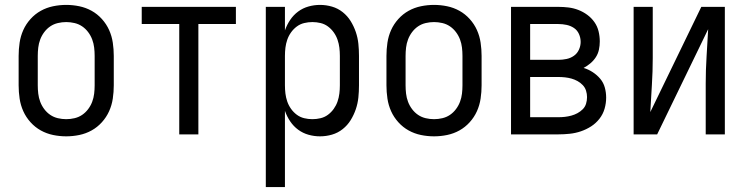

<svg xmlns="http://www.w3.org/2000/svg" viewBox="-20 -548 3040 783"><path d="M250 8Q223 8 196.5 2.5Q170 -3 146.5 -16Q123 -29 104.5 -49.5Q86 -70 75 -94.5Q64 -119 60 -146Q56 -173 56 -200V-320Q56 -347 60 -374Q64 -401 75 -425.5Q86 -450 104.5 -470.5Q123 -491 146.5 -504Q170 -517 196.5 -522.5Q223 -528 250 -528Q277 -528 303.5 -522.5Q330 -517 353.5 -504Q377 -491 395.5 -470.5Q414 -450 425 -425.5Q436 -401 440 -374Q444 -347 444 -320V-200Q444 -173 440 -146Q436 -119 425 -94.5Q414 -70 395.5 -49.5Q377 -29 353.5 -16Q330 -3 303.5 2.5Q277 8 250 8ZM250 -62Q267 -62 284 -66Q301 -70 315 -79.5Q329 -89 339.5 -103Q350 -117 356 -133Q362 -149 364 -166Q366 -183 366 -200V-320Q366 -337 364 -354Q362 -371 356 -387Q350 -403 339.5 -417Q329 -431 315 -440.5Q301 -450 284 -454Q267 -458 250 -458Q233 -458 216 -454Q199 -450 185 -440.5Q171 -431 160.5 -417Q150 -403 144 -387Q138 -371 136 -354Q134 -337 134 -320V-200Q134 -183 136 -166Q138 -149 144 -133Q150 -117 160.5 -103Q171 -89 185 -79.5Q199 -70 216 -66Q233 -62 250 -62Z M711 0V-450H558V-520H942V-450H789V0Z M1064 215V-520H1142V-424Q1150 -447 1163.5 -467Q1177 -487 1196 -501Q1215 -515 1238 -521.5Q1261 -528 1285 -528Q1310 -528 1334 -521Q1358 -514 1377.5 -498.5Q1397 -483 1410 -462Q1423 -441 1431 -417.5Q1439 -394 1441.5 -369.5Q1444 -345 1444 -320V-200Q1444 -175 1441.5 -150.5Q1439 -126 1431 -102.5Q1423 -79 1410 -58Q1397 -37 1377.5 -21.5Q1358 -6 1334 1Q1310 8 1285 8Q1261 8 1238 1.5Q1215 -5 1196 -19Q1177 -33 1163.5 -53Q1150 -73 1142 -96V215ZM1254 -62Q1271 -62 1287.5 -66Q1304 -70 1317.5 -80Q1331 -90 1341 -104Q1351 -118 1356.5 -134Q1362 -150 1364 -166.5Q1366 -183 1366 -200V-320Q1366 -337 1364 -353.5Q1362 -370 1356.5 -386Q1351 -402 1341 -416Q1331 -430 1317.5 -440Q1304 -450 1287.5 -454Q1271 -458 1254 -458Q1237 -458 1220.5 -454Q1204 -450 1190.5 -440Q1177 -430 1167 -416Q1157 -402 1151.5 -386Q1146 -370 1144 -353.5Q1142 -337 1142 -320V-200Q1142 -183 1144 -166.5Q1146 -150 1151.5 -134Q1157 -118 1167 -104Q1177 -90 1190.5 -80Q1204 -70 1220.5 -66Q1237 -62 1254 -62Z M1750 8Q1723 8 1696.5 2.5Q1670 -3 1646.5 -16Q1623 -29 1604.5 -49.5Q1586 -70 1575 -94.5Q1564 -119 1560 -146Q1556 -173 1556 -200V-320Q1556 -347 1560 -374Q1564 -401 1575 -425.5Q1586 -450 1604.5 -470.5Q1623 -491 1646.5 -504Q1670 -517 1696.5 -522.5Q1723 -528 1750 -528Q1777 -528 1803.5 -522.5Q1830 -517 1853.5 -504Q1877 -491 1895.5 -470.5Q1914 -450 1925 -425.5Q1936 -401 1940 -374Q1944 -347 1944 -320V-200Q1944 -173 1940 -146Q1936 -119 1925 -94.5Q1914 -70 1895.5 -49.5Q1877 -29 1853.5 -16Q1830 -3 1803.5 2.5Q1777 8 1750 8ZM1750 -62Q1767 -62 1784 -66Q1801 -70 1815 -79.5Q1829 -89 1839.5 -103Q1850 -117 1856 -133Q1862 -149 1864 -166Q1866 -183 1866 -200V-320Q1866 -337 1864 -354Q1862 -371 1856 -387Q1850 -403 1839.5 -417Q1829 -431 1815 -440.5Q1801 -450 1784 -454Q1767 -458 1750 -458Q1733 -458 1716 -454Q1699 -450 1685 -440.5Q1671 -431 1660.5 -417Q1650 -403 1644 -387Q1638 -371 1636 -354Q1634 -337 1634 -320V-200Q1634 -183 1636 -166Q1638 -149 1644 -133Q1650 -117 1660.5 -103Q1671 -89 1685 -79.5Q1699 -70 1716 -66Q1733 -62 1750 -62Z M2257 0H2064V-520H2257Q2278 -520 2298.5 -517.5Q2319 -515 2338.5 -507.5Q2358 -500 2375 -487.5Q2392 -475 2404 -458Q2416 -441 2421 -420.5Q2426 -400 2426 -379Q2426 -362 2422.5 -345.5Q2419 -329 2410 -315Q2401 -301 2388 -290Q2375 -279 2360 -271Q2380 -265 2397.5 -253.5Q2415 -242 2428 -226.5Q2441 -211 2446.5 -191Q2452 -171 2452 -150Q2452 -127 2445.5 -104.5Q2439 -82 2424.5 -63.5Q2410 -45 2390.5 -32.5Q2371 -20 2349 -12.5Q2327 -5 2303.5 -2.5Q2280 0 2257 0ZM2142 -304H2257Q2274 -304 2290.5 -307.5Q2307 -311 2320.5 -320.5Q2334 -330 2341 -345.5Q2348 -361 2348 -377Q2348 -394 2341 -409.5Q2334 -425 2320.5 -434Q2307 -443 2290.5 -446.5Q2274 -450 2257 -450H2142ZM2142 -70H2257Q2271 -70 2284 -71.5Q2297 -73 2310 -76.5Q2323 -80 2335 -86.5Q2347 -93 2356.5 -102.5Q2366 -112 2370 -125Q2374 -138 2374 -152Q2374 -165 2370 -178Q2366 -191 2356.5 -201Q2347 -211 2335 -217.5Q2323 -224 2310.5 -227.5Q2298 -231 2284.5 -232.5Q2271 -234 2257 -234H2142Z M2564 0V-520H2642V-312Q2642 -257 2638.5 -202Q2635 -147 2632 -91L2840 -520H2936V0H2858V-208Q2858 -263 2861.5 -318Q2865 -373 2868 -429L2660 0Z"/></svg>

Font: Iosevka srxl
Style: Regular
Weight: 400
Monospace: yes
Designer: Belleve Invis
Foundry: Belleve Invis
Version: Version 33.0.1; ttfautohint (v1.8.3)